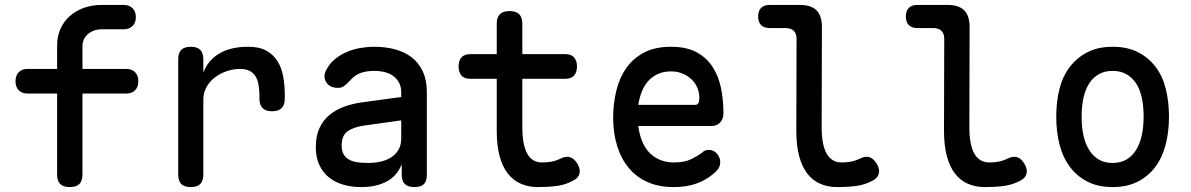

<svg xmlns="http://www.w3.org/2000/svg" viewBox="-20 -750 4840 780"><path d="M493 -370H315V-42Q315 -15 302.5 -2.5Q290 10 263.5 10Q237 10 224.5 -2.5Q212 -15 212 -42V-370H92Q69 -370 56 -383.5Q43 -397 43 -420Q43 -443 56 -456.5Q69 -470 92 -470H212V-564Q212 -602 225.5 -632.5Q239 -663 264 -685Q289 -707 322 -718.5Q355 -730 393 -730H482Q505 -730 518.5 -716.5Q532 -703 532 -680.5Q532 -658 518.5 -644.5Q505 -631 482 -631H393Q374 -631 359.5 -625Q345 -619 335 -609.5Q325 -600 320 -588Q315 -576 315 -564V-470H493Q516 -470 529 -456.5Q542 -443 542 -420Q542 -397 529 -383.5Q516 -370 493 -370Z M755 10Q729 10 716.5 -2.5Q704 -15 704 -42V-509Q704 -535 716.5 -547.5Q729 -560 755 -560Q781 -560 793.5 -547.5Q806 -535 806 -509V-455Q824 -504 870 -532Q916 -560 988 -560Q1033 -560 1061.5 -544.5Q1090 -529 1107 -502Q1124 -475 1130.5 -439Q1137 -403 1137 -362V-350Q1137 -324 1124.5 -311Q1112 -298 1085 -298Q1059 -298 1046.5 -311Q1034 -324 1034 -350V-360Q1034 -381 1031 -401Q1028 -421 1020 -436.5Q1012 -452 996 -461Q980 -470 954 -470Q929 -470 903 -461.5Q877 -453 855 -437Q833 -421 819.5 -397.5Q806 -374 806 -345V-42Q806 -15 793.5 -2.5Q781 10 755 10Z M1610 -356V-375Q1610 -398 1601 -414.5Q1592 -431 1577.5 -441.5Q1563 -452 1543 -457Q1523 -462 1501 -462Q1468 -462 1445 -453.5Q1422 -445 1406 -427Q1399 -419 1392.5 -413Q1386 -407 1380.5 -402.5Q1375 -398 1368.5 -395.5Q1362 -393 1354 -393Q1319 -393 1305 -416.5Q1291 -440 1306 -467Q1319 -492 1340.5 -509.5Q1362 -527 1388 -538.5Q1414 -550 1443.5 -555Q1473 -560 1501 -560Q1546 -560 1585 -549.5Q1624 -539 1652.5 -517Q1681 -495 1697.5 -460Q1714 -425 1714 -376V-41Q1714 -14 1702 -2Q1690 10 1663.5 10Q1637 10 1624.5 -2.5Q1612 -15 1612 -41V-82Q1605 -65 1593 -48.5Q1581 -32 1561.5 -19Q1542 -6 1513.5 2Q1485 10 1447 10Q1407 10 1373.5 0Q1340 -10 1315.5 -30Q1291 -50 1277 -80.5Q1263 -111 1263 -152Q1263 -198 1278 -230Q1293 -262 1318.5 -283Q1344 -304 1378 -316.5Q1412 -329 1450 -334ZM1610 -261 1459 -240Q1417 -234 1392.5 -217Q1368 -200 1368 -159Q1368 -136 1376.5 -122Q1385 -108 1400 -100.5Q1415 -93 1434.5 -90.5Q1454 -88 1476 -88Q1502 -88 1526.5 -93.5Q1551 -99 1569.5 -111Q1588 -123 1599 -142Q1610 -161 1610 -187Z M2277 -530Q2301 -530 2312.5 -516.5Q2324 -503 2324 -480Q2324 -457 2312.5 -443.5Q2301 -430 2277 -430H2102V-234Q2102 -161 2122 -125.5Q2142 -90 2182 -90Q2201 -90 2219 -93Q2237 -96 2258 -106Q2280 -117 2297 -111Q2314 -105 2326 -84Q2339 -62 2334 -44Q2329 -26 2308 -16Q2277 1 2241.5 5.5Q2206 10 2165 10Q2127 10 2096 -3.5Q2065 -17 2043 -45Q2021 -73 2009.5 -116Q1998 -159 1998 -218V-430H1889Q1866 -430 1854.5 -443.5Q1843 -457 1843 -480Q1843 -503 1854.5 -516.5Q1866 -530 1890 -530H1998V-653Q1998 -680 2011 -692.5Q2024 -705 2050 -705Q2076 -705 2089 -692.5Q2102 -680 2102 -653V-530Z M2859 -141Q2880 -141 2893 -125.5Q2906 -110 2906 -91Q2906 -80 2901.5 -70.5Q2897 -61 2883 -48Q2867 -34 2849 -23Q2831 -12 2810 -4.5Q2789 3 2765.5 6.5Q2742 10 2716 10Q2657 10 2611.5 -10Q2566 -30 2535 -67Q2504 -104 2487.5 -156Q2471 -208 2471 -272Q2471 -328 2483.5 -380.5Q2496 -433 2524 -473Q2552 -513 2596.5 -536.5Q2641 -560 2706 -560Q2767 -560 2807.5 -539Q2848 -518 2873 -481Q2898 -444 2908.5 -395Q2919 -346 2919 -289Q2919 -267 2905.5 -252.5Q2892 -238 2869 -238H2573Q2578 -200 2590.5 -172Q2603 -144 2622 -126Q2641 -108 2665.5 -99Q2690 -90 2718 -90Q2761 -90 2788 -103.5Q2815 -117 2830 -128Q2838 -136 2844.5 -138.5Q2851 -141 2859 -141ZM2573 -324H2806Q2811 -324 2816 -329.5Q2821 -335 2821 -353Q2821 -373 2813.5 -392Q2806 -411 2791 -426Q2776 -441 2754.5 -450.5Q2733 -460 2706 -460Q2677 -460 2654 -450Q2631 -440 2614.5 -422Q2598 -404 2588 -379.5Q2578 -355 2573 -324Z M3318 -234Q3318 -161 3338.5 -125.5Q3359 -90 3399 -90Q3417 -90 3435 -93Q3453 -96 3474 -106Q3497 -117 3513.5 -111Q3530 -105 3542 -84Q3555 -62 3550 -44Q3545 -26 3525 -16Q3493 1 3458 5.5Q3423 10 3381 10Q3343 10 3312 -3.5Q3281 -17 3259.5 -45Q3238 -73 3226.5 -116Q3215 -159 3215 -218L3216 -592Q3216 -614 3204.5 -625Q3193 -636 3171 -636H3107Q3084 -636 3072 -648Q3060 -660 3060 -683Q3060 -706 3072 -718Q3084 -730 3107 -730H3230Q3275 -730 3297 -708Q3319 -686 3319 -641Z M3918 -234Q3918 -161 3938.5 -125.5Q3959 -90 3999 -90Q4017 -90 4035 -93Q4053 -96 4074 -106Q4097 -117 4113.5 -111Q4130 -105 4142 -84Q4155 -62 4150 -44Q4145 -26 4125 -16Q4093 1 4058 5.5Q4023 10 3981 10Q3943 10 3912 -3.5Q3881 -17 3859.5 -45Q3838 -73 3826.5 -116Q3815 -159 3815 -218L3816 -592Q3816 -614 3804.5 -625Q3793 -636 3771 -636H3707Q3684 -636 3672 -648Q3660 -660 3660 -683Q3660 -706 3672 -718Q3684 -730 3707 -730H3830Q3875 -730 3897 -708Q3919 -686 3919 -641Z M4500 10Q4441 10 4398 -12Q4355 -34 4326.5 -72Q4298 -110 4284.5 -162.5Q4271 -215 4271 -276Q4271 -337 4284 -388.5Q4297 -440 4326 -478Q4355 -516 4398 -538Q4441 -560 4500 -560Q4560 -560 4603 -538Q4646 -516 4674.5 -478.5Q4703 -441 4716 -389Q4729 -337 4729 -276Q4729 -215 4715.5 -162.5Q4702 -110 4673.5 -72Q4645 -34 4602 -12Q4559 10 4500 10ZM4500 -88Q4533 -88 4556.5 -102Q4580 -116 4595.5 -141Q4611 -166 4618.5 -200.5Q4626 -235 4626 -276Q4626 -317 4619 -351Q4612 -385 4596.5 -409.5Q4581 -434 4557 -448Q4533 -462 4500 -462Q4467 -462 4443 -448Q4419 -434 4403.5 -409Q4388 -384 4381 -350Q4374 -316 4374 -275Q4374 -234 4381.5 -200Q4389 -166 4404.5 -141Q4420 -116 4443.5 -102Q4467 -88 4500 -88Z"/></svg>

Font: Maple Mono Normal NL Medium
Style: Regular
Weight: 500
Monospace: yes
Designer: subframe7536
Version: Version 7.000